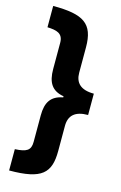

<svg xmlns="http://www.w3.org/2000/svg" viewBox="-133 -779 632 1001"><g transform="rotate(15 183.0 -278.0)"><path d="M24 51V166C201 166 245 121 245 1V-134C245 -190 277 -220 347 -220V-335C275 -335 245 -367 245 -421V-558C245 -686 188 -722 24 -722V-607C72 -605 109 -598 109 -546V-405C109 -331 134 -292 198 -281V-275C134 -263 109 -225 109 -154V-11C109 35 87 48 24 51Z"/></g></svg>

Font: Noto Sans Arabic UI XCn XBd
Style: Regular
Weight: 800
Width: 2
Designer: Monotype Design Team, Nadine Chahine and Nizar Qandah
Foundry: Monotype Imaging Inc.
Version: Version 2.010